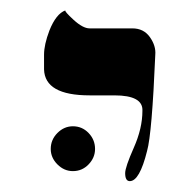

<svg xmlns="http://www.w3.org/2000/svg" viewBox="-20 -610 339 364"><path d="M274.4 -506.3Q268.1 -356.4 258.8 -323.7Q244.6 -266.6 226.1 -266.6Q217.3 -266.6 217.3 -281.7Q217.3 -293 233.6 -329.8Q250 -366.7 250 -399.9Q251.5 -429.2 196.8 -429.2H149.9Q64.9 -429.2 63.5 -478.5V-506.3Q63.5 -525.4 73.7 -552.2Q86.4 -584 104 -590.3Q101.6 -588.9 119.4 -572.5Q137.2 -556.2 149.9 -556.2H231Q252.4 -556.2 264.2 -539.6Q275.9 -522.9 274.4 -506.3ZM160.2 -327.6Q160.2 -311 147.9 -298.3Q135.7 -285.6 118.2 -285.6Q101.6 -285.6 88.9 -298.3Q76.2 -311 76.2 -327.6Q76.2 -345.2 88.9 -357.9Q101.6 -370.6 118.2 -370.6Q135.7 -370.6 147.9 -357.9Q160.2 -345.2 160.2 -327.6Z"/></svg>

Font: Accordance
Style: Regular
Weight: 400
Version: Version 1.1 (build May 11, 2018) Miklal Software Solutions, 